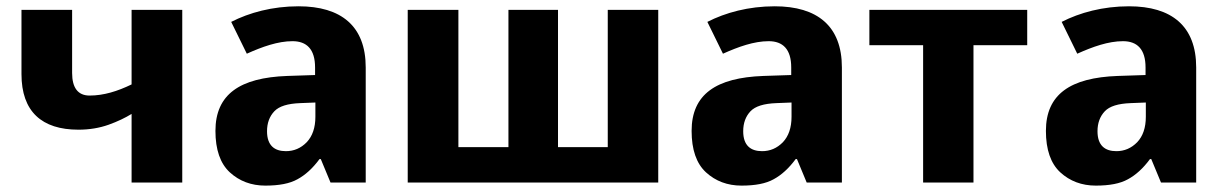

<svg xmlns="http://www.w3.org/2000/svg" viewBox="-20 -577 3867 607"><path d="M47.9 -545.9V-342.8C47.9 -224.1 112.3 -167 228 -167C262.7 -167 294.4 -172.4 323.2 -182.6C352.1 -192.9 376 -204.6 396 -216.8V0H556.2V-545.9H396V-310.1C351.6 -288.6 308.1 -274.9 263.2 -274.9C226.6 -274.9 208 -299.3 208 -346.2V-545.9Z M923.8 -557.1C841.3 -557.1 768.1 -537.1 710.9 -507.8L760.3 -407.2C809.1 -429.2 858.4 -446.8 904.8 -446.8C949.2 -446.8 976.1 -421.9 976.1 -363.8V-339.8L888.2 -336.9C738.3 -331.5 661.1 -278.8 661.1 -163.1C661.1 -104 676.3 -60.1 706.5 -32.2C736.8 -4.4 774.4 9.8 818.8 9.8C862.3 9.8 896 3.4 920.4 -10.3C944.8 -23.4 968.3 -44.4 990.2 -74.2H994.1L1024.9 0H1136.2V-363.8C1136.2 -494.6 1058.6 -557.1 923.8 -557.1ZM977.1 -208C977.1 -173.3 967.8 -146.5 949.7 -127.4C931.2 -108.4 909.2 -99.1 883.8 -99.1C848.1 -99.1 824.2 -116.7 824.2 -162.1C824.2 -188 832 -209 847.2 -225.1C862.3 -241.2 889.6 -249.5 929.2 -251L977.1 -252.9Z M1901.4 -545.9V-111.8H1744.1V-545.9H1587.4V-111.8H1429.2V-545.9H1269V0H2061V-545.9Z M2429.2 -557.1C2346.7 -557.1 2273.4 -537.1 2216.3 -507.8L2265.6 -407.2C2314.5 -429.2 2363.8 -446.8 2410.2 -446.8C2454.6 -446.8 2481.4 -421.9 2481.4 -363.8V-339.8L2393.6 -336.9C2243.7 -331.5 2166.5 -278.8 2166.5 -163.1C2166.5 -104 2181.6 -60.1 2211.9 -32.2C2242.2 -4.4 2279.8 9.8 2324.2 9.8C2367.7 9.8 2401.4 3.4 2425.8 -10.3C2450.2 -23.4 2473.6 -44.4 2495.6 -74.2H2499.5L2530.3 0H2641.6V-363.8C2641.6 -494.6 2564 -557.1 2429.2 -557.1ZM2482.4 -208C2482.4 -173.3 2473.1 -146.5 2455.1 -127.4C2436.5 -108.4 2414.6 -99.1 2389.2 -99.1C2353.5 -99.1 2329.6 -116.7 2329.6 -162.1C2329.6 -188 2337.4 -209 2352.5 -225.1C2367.7 -241.2 2395 -249.5 2434.6 -251L2482.4 -252.9Z M3227.5 -545.9H2728.5V-434.1H2898.4V0H3057.6V-434.1H3227.5Z M3549.3 -557.1C3466.8 -557.1 3393.6 -537.1 3336.4 -507.8L3385.7 -407.2C3434.6 -429.2 3483.9 -446.8 3530.3 -446.8C3574.7 -446.8 3601.6 -421.9 3601.6 -363.8V-339.8L3513.7 -336.9C3363.8 -331.5 3286.6 -278.8 3286.6 -163.1C3286.6 -104 3301.8 -60.1 3332 -32.2C3362.3 -4.4 3399.9 9.8 3444.3 9.8C3487.8 9.8 3521.5 3.4 3545.9 -10.3C3570.3 -23.4 3593.8 -44.4 3615.7 -74.2H3619.6L3650.4 0H3761.7V-363.8C3761.7 -494.6 3684.1 -557.1 3549.3 -557.1ZM3602.5 -208C3602.5 -173.3 3593.3 -146.5 3575.2 -127.4C3556.6 -108.4 3534.7 -99.1 3509.3 -99.1C3473.6 -99.1 3449.7 -116.7 3449.7 -162.1C3449.7 -188 3457.5 -209 3472.7 -225.1C3487.8 -241.2 3515.1 -249.5 3554.7 -251L3602.5 -252.9Z"/></svg>

Font: Avrile Sans
Style: Bold
Weight: 700
Designer: Monotype Design Team, Google (font), Stefan Peev (BGR Cyrillic), Cristiano Sobral (main changes)
Foundry: The Avrile Sans Project Authors
Version: Version 3.110